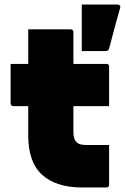

<svg xmlns="http://www.w3.org/2000/svg" viewBox="-20 -830 553 850"><path d="M27 -547H452Q457 -547 460 -544Q463 -541 463 -536Q463 -513 463 -480.5Q463 -448 463 -415.5Q463 -383 463 -360H38Q36 -360 34 -361Q32 -362 30.5 -363.5Q29 -365 28 -367Q27 -369 27 -371Q27 -394 27 -426.5Q27 -459 27 -491.5Q27 -524 27 -547ZM463 -188Q463 -144 463 -99.5Q463 -55 463 -11Q463 -7 460 -3.5Q457 0 452 0Q439 0 425 0Q411 0 397.5 0Q384 0 370 0Q356 0 343 0Q285 0 240.5 -14.5Q196 -29 165.5 -57Q135 -85 120 -128.5Q105 -172 105 -230Q105 -276 105 -321.5Q105 -367 105 -413Q105 -459 105 -504.5Q105 -550 105 -596Q105 -622 105 -648Q105 -674 105 -700Q152 -700 199.5 -700Q247 -700 294 -700Q297 -700 299.5 -698.5Q302 -697 303.5 -694.5Q305 -692 305 -689Q305 -633 305 -578Q305 -523 305 -467Q305 -411 305 -356Q305 -301 305 -245Q305 -229 308.5 -218Q312 -207 320 -200Q327 -193 338.5 -190.5Q350 -188 366 -188Q379 -188 392.5 -188Q406 -188 419 -188Q432 -188 445 -188ZM501 -810Q507 -810 510.5 -805.5Q514 -801 512 -795Q502 -760 494.5 -733Q487 -706 480 -679Q473 -652 463 -615Q462 -610 458 -607Q454 -604 447 -604Q427 -604 400 -604Q373 -604 342 -604Q342 -643 342 -674.5Q342 -706 342 -738Q342 -770 342 -810Q381 -810 420.5 -810Q460 -810 501 -810Z"/></svg>

Font: Recursive Black
Style: Regular
Weight: 900
Version: Version 1.085